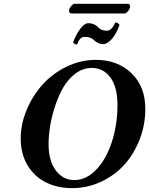

<svg xmlns="http://www.w3.org/2000/svg" viewBox="-20 -970 777 1000"><path d="M232.9 -220.2Q232.9 -133.3 270.3 -82.8Q307.6 -32.2 367.2 -32.2Q429.2 -32.2 481.2 -86.4Q533.2 -140.6 562.5 -230.5Q591.8 -320.3 591.8 -422.9Q591.8 -515.6 555.4 -565.9Q519 -616.2 458 -616.2Q412.1 -616.2 373 -586.9Q334 -557.6 308.8 -513.2Q283.7 -468.8 265.9 -414.1Q248 -359.4 240.5 -309.8Q232.9 -260.3 232.9 -220.2ZM87.9 -249Q87.9 -323.2 118.7 -397.2Q149.4 -471.2 200.9 -528.8Q252.4 -586.4 325.9 -622.3Q399.4 -658.2 479 -658.2Q592.8 -658.2 664.8 -588.6Q736.8 -519 736.8 -403.8Q736.8 -319.3 707 -242.9Q677.2 -166.5 626.7 -111.1Q576.2 -55.7 505.4 -22.9Q434.6 9.8 356 9.8Q279.3 9.8 219.2 -20Q159.2 -49.8 123.5 -109.1Q87.9 -168.5 87.9 -249ZM537.1 -810.1Q562 -810.1 580.1 -853Q588.4 -853 594.7 -848.9Q601.1 -844.7 602.1 -838.9Q586.9 -795.4 563.2 -767.8Q539.6 -740.2 517.1 -740.2Q491.7 -740.2 469.2 -761.2Q452.6 -777.8 425.8 -777.8Q415 -777.8 408.7 -775.9Q402.3 -773.9 395 -764.9Q387.7 -755.9 381.8 -737.8Q375.5 -737.8 368.9 -741.9Q362.3 -746.1 360.8 -750Q376 -790.5 397.9 -819.8Q419.9 -849.1 439 -849.1Q473.1 -849.1 495.1 -824.2Q508.3 -810.1 537.1 -810.1ZM627 -899.9H353Q337.9 -899.9 339.8 -918Q341.3 -927.7 351.1 -939Q360.8 -950.2 370.1 -950.2H646Q659.2 -950.2 657.2 -933.1Q655.8 -922.4 646.2 -911.1Q636.7 -899.9 627 -899.9Z"/></svg>

Font: Common Serif
Style: Bold Italic
Weight: 700
Italic angle: -12°
Designer: Philipp H. Poll, Khaled Hosny
Foundry: Stefan Peev, Context Ltd.
Version: Version 1.026